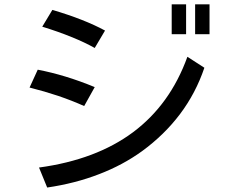

<svg xmlns="http://www.w3.org/2000/svg" viewBox="-20 -838 1040 872"><path d="M825.2 -818.4Q808.6 -818.4 759.8 -818.4Q759.8 -784.2 759.8 -682.6Q776.4 -682.6 825.2 -682.6Q825.2 -716.8 825.2 -818.4ZM931.6 -818.4Q915 -818.4 866.2 -818.4Q866.2 -784.2 866.2 -682.6Q882.8 -682.6 931.6 -682.6Q931.6 -716.8 931.6 -818.4ZM410.2 -620.1Q421.9 -639.6 457 -699.2Q410.2 -724.6 350.6 -748Q291 -771.5 217.8 -793Q202.1 -767.6 171.9 -716.8Q245.1 -694.3 304.7 -669.9Q365.2 -645.5 410.2 -620.1ZM151.4 -521.5Q142.6 -501 114.3 -440.4Q183.6 -422.9 245.1 -402.3Q307.6 -380.9 362.3 -356.4Q377.9 -384.8 410.2 -442.4Q341.8 -470.7 277.3 -490.2Q212.9 -509.8 151.4 -521.5ZM194.3 13.7Q321.3 -4.9 429.7 -46.9Q537.1 -87.9 625 -151.4Q726.6 -225.6 797.9 -320.3Q869.1 -415 908.2 -530.3Q882.8 -546.9 831.1 -580.1Q752.9 -363.3 584 -237.3Q416 -112.3 157.2 -77.1Q169.9 -46.9 194.3 13.7Z"/></svg>

Font: Aptus Gothic JP
Style: Medium
Weight: 400
Designer: Fuminori Ogawa / Motoya
Version: Version 1